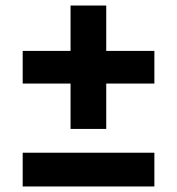

<svg xmlns="http://www.w3.org/2000/svg" viewBox="-20 -674 639 694"><path d="M538 -490V-372H364V-208H235V-372H62V-490H235V-654H364V-490ZM62 -122H538V0H62Z"/></svg>

Font: Montserrat GRBold
Style: Regular
Weight: 700
Designer: Julieta Ulanovsky
Foundry: Julieta Ulanovsky
Version: Version 1.00 May 29, 2023, initial release